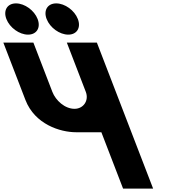

<svg xmlns="http://www.w3.org/2000/svg" viewBox="-277 -1111 996 1131"><path d="M-182.8 -1091C-233.8 -1091 -259 -1050 -239.4 -999C-219.7 -948 -162.9 -907 -111.9 -907C-60.9 -907 -35.7 -948 -55.4 -999C-75 -1050 -131.8 -1091 -182.8 -1091ZM54.2 -1091C3.2 -1091 -22 -1050 -2.4 -999C17.3 -948 74.1 -907 125.1 -907C176.1 -907 201.3 -948 181.6 -999C162 -1050 105.2 -1091 54.2 -1091ZM293.7 -860H116.7L228.4 -570C248.1 -519 214.9 -470 161.9 -470C104.9 -470 51.1 -519 31.4 -570L-80.3 -860H-257.3L-127.1 -522C-72 -379 77.1 -332 171.1 -332H320.1L448 0H625Z"/></svg>

Font: Hussar
Style: BdOpOblFour
Weight: 700
Foundry: Cannot Into Space Fonts
Version: Version 2.00